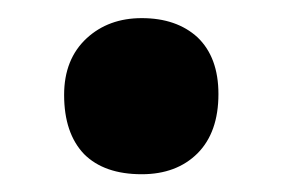

<svg xmlns="http://www.w3.org/2000/svg" viewBox="-20 -366 317 215"><path d="M138.7 -345.7Q101.6 -345.7 77.1 -323.2Q51.8 -299.8 51.8 -259.8Q51.8 -216.8 74.2 -193.4Q96.7 -170.9 138.7 -170.9Q177.7 -170.9 201.2 -194.3Q224.6 -217.8 224.6 -260.7Q224.6 -301.8 201.2 -324.2Q177.7 -345.7 138.7 -345.7Z"/></svg>

Font: cl
Style: Bold
Weight: 400
Designer: Mitja Miklavcic
Version: Version 7.504; 2011; Build 1021